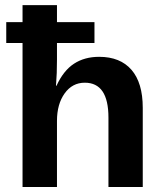

<svg xmlns="http://www.w3.org/2000/svg" viewBox="-20 -745 651 765"><path d="M205.1 -403.3Q232.9 -463.9 274.9 -491.2Q316.9 -518.6 375 -518.6Q459 -518.6 503.9 -466.8Q548.8 -415 548.8 -315.4V0H412.1V-276.4Q412.1 -415.5 317.9 -415.5Q268.1 -415.5 237.5 -372.8Q207 -330.1 207 -263.2V0H69.8V-573.7H4.9V-656.7H69.8V-724.6H207V-656.7H356.4V-573.7H207V-507.3Q207 -480.5 206.1 -454.6Q205.1 -428.7 203.1 -403.3Z"/></svg>

Font: Arimo
Style: Bold
Weight: 700
Designer: Steve Matteson
Foundry: Monotype Imaging Inc.
Version: Version 1.33